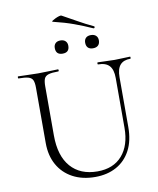

<svg xmlns="http://www.w3.org/2000/svg" viewBox="-99 -1000 895 1089"><g transform="rotate(-10 348.5 -455.0)"><path d="M572 -520Q572 -568 551.5 -590.5Q531 -613 487 -613Q484 -613 484 -619Q484 -625 487 -625Q509 -625 532.5 -623.5Q556 -622 584 -622Q607 -622 630.5 -623.5Q654 -625 673 -625Q675 -625 675 -619Q675 -613 673 -613Q633 -613 613.5 -590.5Q594 -568 594 -520V-234Q594 -155 565 -100Q536 -45 483.5 -16Q431 13 361 13Q287 13 232 -16.5Q177 -46 147 -99.5Q117 -153 117 -225V-544Q117 -573 110.5 -587.5Q104 -602 85 -607.5Q66 -613 28 -613Q26 -613 26 -619Q26 -625 28 -625Q52 -625 81 -623.5Q110 -622 143 -622Q177 -622 206.5 -623.5Q236 -625 258 -625Q261 -625 261 -619Q261 -613 258 -613Q220 -613 201 -607Q182 -601 176 -586Q170 -571 170 -542V-260Q170 -142 225 -79Q280 -16 379 -16Q471 -16 521.5 -74Q572 -132 572 -233ZM497 -819Q446 -842 394 -861Q342 -880 275 -896Q270 -898 276.5 -902.5Q283 -907 294.5 -912.5Q306 -918 316.5 -921Q327 -924 330 -922Q371 -900 412 -876.5Q453 -853 502 -830Q506 -828 504 -823Q502 -818 497 -819ZM300 -708Q261 -708 261 -747Q261 -764 271 -774Q281 -784 300 -784Q318 -784 328.5 -774Q339 -764 339 -747Q339 -708 300 -708ZM475 -708Q456 -708 446 -718Q436 -728 436 -747Q436 -764 446 -774Q456 -784 475 -784Q494 -784 504.5 -774Q515 -764 515 -747Q515 -728 504.5 -718Q494 -708 475 -708Z"/></g></svg>

Font: Cormorant Light Light
Style: Regular
Weight: 300
Version: Version 4.000